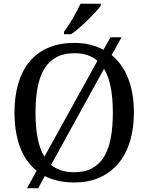

<svg xmlns="http://www.w3.org/2000/svg" viewBox="-20 -951 782 1011"><path d="M567.9 -661.1Q625.5 -613.8 655.3 -536.6Q685.1 -459.5 685.1 -357.9Q685.1 -275.4 664.6 -207.5Q644 -139.6 604 -91.3Q564 -43 505.4 -16.6Q446.8 9.8 371.1 9.8Q325.7 9.8 286.9 1.2Q248 -7.3 215.8 -23.9L181.2 40H122.1L172.9 -51.8Q113.8 -99.6 85 -178Q56.2 -256.3 56.2 -358.9Q56.2 -441.9 75.7 -509.5Q95.2 -577.1 134.3 -625Q173.3 -672.9 232.9 -699Q292.5 -725.1 372.1 -725.1Q416.5 -725.1 454.6 -715.6Q492.7 -706.1 524.9 -689L562 -754.9H620.1ZM167 -357.9Q167 -282.2 178 -224.6Q189 -167 213.9 -126L493.2 -630.9Q447.3 -670.9 372.1 -670.9Q316.4 -670.9 277.3 -649.9Q238.3 -628.9 213.6 -588.9Q189 -548.8 178 -490.5Q167 -432.1 167 -357.9ZM574.2 -357.9Q574.2 -432.6 563.2 -490.5Q552.2 -548.3 527.8 -588.9L249 -83Q295.4 -43.9 371.1 -43.9Q426.8 -43.9 465.6 -65.2Q504.4 -86.4 528.6 -126.7Q552.7 -167 563.5 -225.3Q574.2 -283.7 574.2 -357.9ZM316.9 -784.2Q328.1 -798.3 340.1 -816.9Q352.1 -835.4 363.5 -855.2Q375 -875 385.5 -894.8Q396 -914.6 403.8 -931.2H510.7V-920.9Q501.5 -907.7 483.4 -887.9Q465.3 -868.2 443.4 -846.7Q421.4 -825.2 398.2 -804.9Q375 -784.7 355 -771H316.9Z"/></svg>

Font: Noto Serif
Style: Regular
Weight: 400
Designer: Monotype Design team
Foundry: Monotype Imaging Inc.
Version: Version 1.02